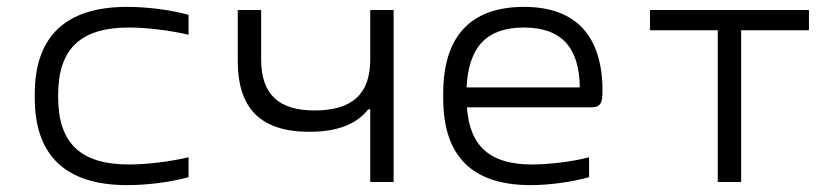

<svg xmlns="http://www.w3.org/2000/svg" viewBox="-20 -529 2440 558"><path d="M81 -256V-244C81 -78 170 9 349 9C408 9 472 1 528 -14V-72C474 -59 405 -51 355 -51C214 -51 149 -113 149 -247V-253C149 -387 214 -449 355 -449C404 -449 474 -441 528 -428V-486C472 -501 407 -509 349 -509C170 -509 81 -422 81 -256Z M1124 0V-500H1056V-356C1056 -256 1004 -208 894 -208C790 -208 739 -255 739 -356V-500H671V-352C671 -212 739 -146 879 -146C959 -146 1015 -167 1050 -211H1056V0Z M1731 -265C1731 -422 1656 -509 1503 -509C1346 -509 1268 -422 1268 -256V-244C1268 -77 1350 9 1522 9C1574 9 1637 1 1692 -14V-72C1644 -59 1574 -51 1526 -51C1404 -51 1345 -104 1337 -217H1697C1726 -217 1731 -230 1731 -265ZM1336 -275C1342 -393 1394 -449 1503 -449C1613 -449 1664 -389 1665 -275Z M2066 0H2134V-441H2331V-500H1869V-441H2066Z"/></svg>

Font: LT Wave Mono Light
Style: Regular
Weight: 300
Designer: Daniel Lyons
Version: Version 2.5 (Glyphs App)